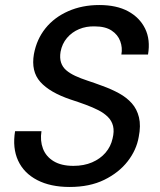

<svg xmlns="http://www.w3.org/2000/svg" viewBox="-20 -732 635 764"><path d="M257 12Q181 12 128 -15.5Q75 -43 52 -93Q29 -143 40 -210H145Q139 -172 151 -140.5Q163 -109 193.5 -90.5Q224 -72 272 -72Q314 -72 346.5 -86Q379 -100 400 -124.5Q421 -149 428 -181Q435 -209 430 -230Q425 -251 409.5 -266.5Q394 -282 371.5 -293.5Q349 -305 320.5 -315.5Q292 -326 261 -336Q178 -364 140.5 -406Q103 -448 115 -517Q126 -576 161 -619.5Q196 -663 251.5 -687.5Q307 -712 375 -712Q444 -712 490 -687Q536 -662 557.5 -618Q579 -574 569 -515H463Q468 -542 458.5 -568Q449 -594 424 -610.5Q399 -627 357 -627Q323 -628 294.5 -616Q266 -604 246.5 -581Q227 -558 221 -526Q217 -501 223 -483Q229 -465 243.5 -452.5Q258 -440 279.5 -430Q301 -420 328.5 -411Q356 -402 388 -390Q424 -377 454 -360.5Q484 -344 504.5 -321Q525 -298 533 -265Q541 -232 532 -187Q523 -135 488 -90Q453 -45 395 -16.5Q337 12 257 12Z"/></svg>

Font: DM Sans 9pt Medium
Style: Italic
Weight: 500
Italic angle: -10°
Version: Version 4.004;gftools[0.9.30]